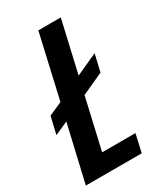

<svg xmlns="http://www.w3.org/2000/svg" viewBox="-181 -797 754 874"><g transform="rotate(-30 196.0 -360.0)"><path d="M4 0 73 -297 3 -266 24 -356 94 -387 170 -720H288L226 -450L340 -502L319 -412L205 -360L144 -94H319L298 0Z"/></g></svg>

Font: Instrument Sans Condensed SemiBold Italic
Style: Regular
Weight: 600
Width: 3
Italic angle: -13°
Designer: Rodrigo Fuenzalida
Foundry: fragTYPE
Version: Version 1.000; ttfautohint (v1.8.4.7-5d5b);gftools[0.9.28]